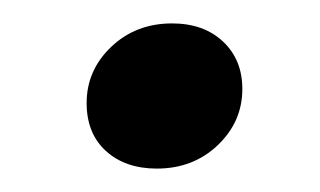

<svg xmlns="http://www.w3.org/2000/svg" viewBox="-20 -325 273 164"><path d="M114 -181Q87 -181 70.5 -196Q54 -211 54 -237Q54 -265 75 -285Q96 -305 127 -305Q154 -305 170.5 -289.5Q187 -274 187 -249Q187 -221 166 -201Q145 -181 114 -181Z"/></svg>

Font: Rasa SemiBold
Style: Italic
Weight: 600
Italic angle: -7.10001°
Designer: Anna Giedrys (Yrsa+Rasa design), David Brezina (Yrsa art-direction, Rasa art-direction, design)
Foundry: Rosetta Type Foundry
Version: Version 2.004